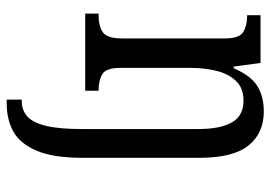

<svg xmlns="http://www.w3.org/2000/svg" viewBox="-140 -446 826 587"><g transform="rotate(90 273.5 -153.0)"><path d="M285 240V194H290Q317 194 336 177.5Q355 161 365 121Q375 81 375 10V-346Q375 -412 355 -448Q335 -484 288 -484Q250 -484 228 -461Q206 -438 197 -401Q188 -364 188 -321V-108Q188 -64 207 -52.5Q226 -41 256 -41H258V0H22V-41H30Q59 -41 78.5 -53.5Q98 -66 98 -113V-427Q98 -471 78.5 -483Q59 -495 30 -495H27V-536H173L184 -454H189Q212 -507 244 -526.5Q276 -546 321 -546Q388 -546 425.5 -499Q463 -452 463 -349V8Q463 97 441.5 148Q420 199 383 219.5Q346 240 297 240Z"/></g></svg>

Font: Noto Serif Georgian Condensed
Style: Regular
Weight: 400
Width: 3
Designer: Monotype Design Team, Akaki Razmadze
Foundry: Google LLC
Version: Version 2.003; ttfautohint (v1.8.4.7-5d5b)